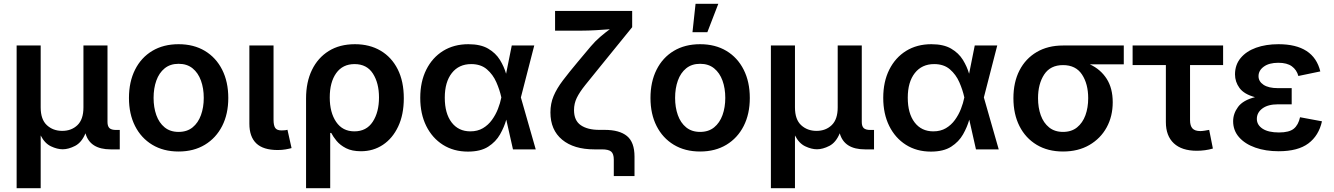

<svg xmlns="http://www.w3.org/2000/svg" viewBox="-20 -785 7008 1009"><path d="M67.4 204.1V-545.9H193.8V-220.7Q193.8 -157.2 226.3 -127.2Q258.8 -97.2 307.1 -97.2Q355.5 -97.2 387 -127.4Q418.5 -157.7 418.5 -220.7V-545.9H544.9V-144Q544.9 -121.6 555.2 -111.8Q565.4 -102.1 589.8 -102.1H609.4V0H562Q452.6 0 429.2 -84.5Q409.2 -36.1 374.5 -18.3Q339.8 -0.5 309.6 -0.5Q280.8 -0.5 247.8 -16.1Q214.8 -31.7 193.8 -73.2V204.1Z M918.5 11.2Q838.9 11.2 780.3 -24.2Q721.7 -59.6 689.7 -122.8Q657.7 -186 657.7 -270Q657.7 -355 689.7 -418.7Q721.7 -482.4 780.3 -517.6Q838.9 -552.7 918.5 -552.7Q998 -552.7 1056.6 -517.6Q1115.2 -482.4 1147.5 -418.7Q1179.7 -355 1179.7 -270Q1179.7 -186 1147.5 -122.8Q1115.2 -59.6 1056.6 -24.2Q998 11.2 918.5 11.2ZM918.5 -91.8Q962.9 -91.8 992.2 -115.7Q1021.5 -139.6 1036.1 -180.2Q1050.8 -220.7 1050.8 -270.5Q1050.8 -320.8 1036.1 -361.3Q1021.5 -401.9 992.2 -425.8Q962.9 -449.7 918.5 -449.7Q874.5 -449.7 845.2 -425.8Q815.9 -401.9 801.5 -361.3Q787.1 -320.8 787.1 -270.5Q787.1 -220.7 801.5 -180.2Q815.9 -139.6 845.2 -115.7Q874.5 -91.8 918.5 -91.8Z M1439.5 3.4Q1363.3 3.4 1326.9 -31.5Q1290.5 -66.4 1290.5 -134.8V-545.9H1417.5V-155.8Q1417.5 -125.5 1426.5 -112.5Q1435.5 -99.6 1459.5 -99.6Q1472.2 -99.6 1478.8 -100.6Q1485.4 -101.6 1490.7 -103L1512.2 -6.8Q1500.5 -3.4 1481.4 0Q1462.4 3.4 1439.5 3.4Z M1588.4 204.1V-267.6Q1588.4 -353.5 1619.4 -417.5Q1650.4 -481.4 1707.8 -517.1Q1765.1 -552.7 1845.2 -552.7Q1922.4 -552.7 1980.2 -518.6Q2038.1 -484.4 2070.1 -420.9Q2102.1 -357.4 2102.1 -268.6Q2102.1 -182.6 2072.5 -120.1Q2043 -57.6 1992.2 -23.9Q1941.4 9.8 1877 9.8Q1829.6 9.8 1798.6 -6.1Q1767.6 -22 1749 -44.4Q1730.5 -66.9 1720.7 -86.4H1715.3V204.1ZM1842.3 -94.7Q1905.8 -94.7 1938.7 -145Q1971.7 -195.3 1971.7 -272.9Q1971.7 -348.6 1939.7 -398.4Q1907.7 -448.2 1843.3 -448.2Q1780.8 -448.2 1746.8 -400.6Q1712.9 -353 1712.9 -272.9Q1712.9 -193.8 1746.6 -144.3Q1780.3 -94.7 1842.3 -94.7Z M2439 11.7Q2364.3 11.7 2307.9 -23.9Q2251.5 -59.6 2220 -123Q2188.5 -186.5 2188.5 -271Q2188.5 -355.5 2220.2 -418.9Q2252 -482.4 2308.8 -517.6Q2365.7 -552.7 2441.4 -552.7Q2505.4 -552.7 2545.2 -529.5Q2585 -506.3 2606.9 -470.7Q2628.9 -435.1 2639.6 -397.5L2669.4 -545.9H2787.6L2717.3 -272.9L2795.4 0H2675.8L2640.6 -156.2Q2629.9 -117.7 2607.9 -78.9Q2585.9 -40 2545.7 -14.2Q2505.4 11.7 2439 11.7ZM2614.7 -272.9 2614.3 -274.4Q2606 -312.5 2588.4 -352.8Q2570.8 -393.1 2538.8 -420.7Q2506.8 -448.2 2456.1 -448.2Q2391.6 -448.2 2354.5 -401.1Q2317.4 -354 2317.4 -271.5Q2317.4 -189 2353.3 -141.8Q2389.2 -94.7 2451.7 -94.7Q2489.7 -94.7 2517.8 -111.3Q2545.9 -127.9 2565.4 -155Q2585 -182.1 2596.9 -212.9Q2608.9 -243.7 2614.3 -271.5Z M3205.6 140.1V54.2Q3205.6 23.4 3191.9 11.7Q3178.2 0 3143.6 0H3104Q2995.6 0 2934.1 -51Q2872.6 -102.1 2872.6 -194.3Q2872.6 -240.7 2889.2 -280.3Q2905.8 -319.8 2938.2 -362.5Q2970.7 -405.3 3018.1 -461.9L3084.5 -541Q3107.9 -568.8 3134.3 -591.3Q3160.6 -613.8 3184.6 -631.3Q3149.9 -628.4 3110.1 -626.2Q3070.3 -624 3039.6 -624H2897V-727.5H3302.2V-642.1L3133.3 -434.1Q3085.9 -376 3055.7 -338.1Q3025.4 -300.3 3011 -270.5Q2996.6 -240.7 2996.6 -206.5Q2996.6 -151.4 3032.2 -127Q3067.9 -102.5 3129.4 -102.5H3157.2Q3235.4 -102.5 3274.9 -70.1Q3314.5 -37.6 3314.5 38.1V140.1Z M3659.2 11.2Q3579.6 11.2 3521 -24.2Q3462.4 -59.6 3430.4 -122.8Q3398.4 -186 3398.4 -270Q3398.4 -355 3430.4 -418.7Q3462.4 -482.4 3521 -517.6Q3579.6 -552.7 3659.2 -552.7Q3738.8 -552.7 3797.4 -517.6Q3856 -482.4 3888.2 -418.7Q3920.4 -355 3920.4 -270Q3920.4 -186 3888.2 -122.8Q3856 -59.6 3797.4 -24.2Q3738.8 11.2 3659.2 11.2ZM3659.2 -91.8Q3703.6 -91.8 3732.9 -115.7Q3762.2 -139.6 3776.9 -180.2Q3791.5 -220.7 3791.5 -270.5Q3791.5 -320.8 3776.9 -361.3Q3762.2 -401.9 3732.9 -425.8Q3703.6 -449.7 3659.2 -449.7Q3615.2 -449.7 3585.9 -425.8Q3556.6 -401.9 3542.2 -361.3Q3527.8 -320.8 3527.8 -270.5Q3527.8 -220.7 3542.2 -180.2Q3556.6 -139.6 3585.9 -115.7Q3615.2 -91.8 3659.2 -91.8ZM3619.1 -615.7 3635.3 -765.1H3754.9L3697.3 -615.7Z M4031.2 204.1V-545.9H4157.7V-220.7Q4157.7 -157.2 4190.2 -127.2Q4222.7 -97.2 4271 -97.2Q4319.3 -97.2 4350.8 -127.4Q4382.3 -157.7 4382.3 -220.7V-545.9H4508.8V-144Q4508.8 -121.6 4519 -111.8Q4529.3 -102.1 4553.7 -102.1H4573.2V0H4525.9Q4416.5 0 4393.1 -84.5Q4373 -36.1 4338.4 -18.3Q4303.7 -0.5 4273.4 -0.5Q4244.6 -0.5 4211.7 -16.1Q4178.7 -31.7 4157.7 -73.2V204.1Z M4872.1 11.7Q4797.4 11.7 4741 -23.9Q4684.6 -59.6 4653.1 -123Q4621.6 -186.5 4621.6 -271Q4621.6 -355.5 4653.3 -418.9Q4685.1 -482.4 4741.9 -517.6Q4798.8 -552.7 4874.5 -552.7Q4938.5 -552.7 4978.3 -529.5Q5018.1 -506.3 5040 -470.7Q5062 -435.1 5072.8 -397.5L5102.5 -545.9H5220.7L5150.4 -272.9L5228.5 0H5108.9L5073.7 -156.2Q5063 -117.7 5041 -78.9Q5019 -40 4978.8 -14.2Q4938.5 11.7 4872.1 11.7ZM5047.9 -272.9 5047.4 -274.4Q5039.1 -312.5 5021.5 -352.8Q5003.9 -393.1 4971.9 -420.7Q4939.9 -448.2 4889.2 -448.2Q4824.7 -448.2 4787.6 -401.1Q4750.5 -354 4750.5 -271.5Q4750.5 -189 4786.4 -141.8Q4822.3 -94.7 4884.8 -94.7Q4922.9 -94.7 4950.9 -111.3Q4979 -127.9 4998.5 -155Q5018.1 -182.1 5030 -212.9Q5042 -243.7 5047.4 -271.5Z M5566.4 11.2Q5486.8 11.2 5428.2 -23.9Q5369.6 -59.1 5337.6 -122.1Q5305.7 -185.1 5305.7 -269Q5305.7 -353 5337.6 -415Q5369.6 -477.1 5428.2 -511.5Q5486.8 -545.9 5566.4 -545.9H5885.7V-446.8H5707.5Q5763.7 -420.9 5795.7 -371.1Q5827.6 -321.3 5827.6 -247.6Q5827.6 -173.8 5795.7 -115.5Q5763.7 -57.1 5704.8 -22.9Q5646 11.2 5566.4 11.2ZM5566.4 -442.9Q5500 -442.9 5467.5 -393.6Q5435.1 -344.2 5435.1 -269Q5435.1 -219.2 5449.5 -179.2Q5463.9 -139.2 5493.2 -115.5Q5522.5 -91.8 5566.4 -91.8Q5610.8 -91.8 5640.1 -115.5Q5669.4 -139.2 5684.1 -179.2Q5698.7 -219.2 5698.7 -269Q5698.7 -344.2 5666 -393.6Q5633.3 -442.9 5566.4 -442.9Z M6269.5 7.3Q6190.9 7.3 6148.9 -31.7Q6106.9 -70.8 6106.9 -143.1V-442.9H5932.1V-545.9H6407.7V-442.9H6233.9V-153.8Q6233.9 -124 6246.6 -110.1Q6259.3 -96.2 6288.1 -96.2Q6296.9 -96.2 6311 -98.4Q6325.2 -100.6 6334.5 -102.5L6354 -4.4Q6334 1.5 6312.3 4.4Q6290.5 7.3 6269.5 7.3Z M6699.7 9.8Q6630.9 9.8 6576.9 -9.3Q6522.9 -28.3 6491.7 -63.7Q6460.4 -99.1 6460.4 -147.9Q6460.4 -188 6486.3 -223.1Q6512.2 -258.3 6575.2 -274.4Q6517.6 -290 6493.9 -322.5Q6470.2 -355 6470.2 -394Q6470.2 -444.3 6499.8 -480Q6529.3 -515.6 6580.8 -534.2Q6632.3 -552.7 6698.7 -552.7Q6883.8 -552.7 6918.5 -409.7L6803.2 -385.7Q6794.4 -418 6769 -436.5Q6743.7 -455.1 6697.8 -455.1Q6649.4 -455.1 6621.6 -434.8Q6593.8 -414.6 6593.8 -384.8Q6593.8 -356.9 6620.1 -339.4Q6646.5 -321.8 6695.8 -321.8H6768.1V-236.8H6695.8Q6643.6 -236.8 6614.3 -215.1Q6585 -193.4 6585 -160.2Q6585 -128.4 6615.2 -108.6Q6645.5 -88.9 6701.2 -88.9Q6754.9 -88.9 6779.1 -108.6Q6803.2 -128.4 6812 -168.9L6927.2 -147.5Q6910.6 -72.3 6855.7 -31.2Q6800.8 9.8 6699.7 9.8Z"/></svg>

Font: Inter-SemiBold
Style: Regular
Weight: 600
Designer: Rasmus Andersson
Foundry: rsms
Version: Version 4.000;git-a52131595